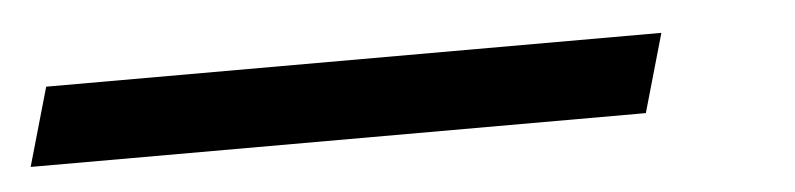

<svg xmlns="http://www.w3.org/2000/svg" viewBox="-144 31 708 171"><g transform="rotate(-5 209.5 116.0)"><path d="M449 81 429 151H-121L-101 81Z"/></g></svg>

Font: Nyght Serif Dark Italic
Style: Regular
Weight: 800
Italic angle: -16°
Designer: Maksym Kobuzan
Version: Version 0.400